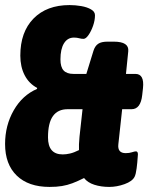

<svg xmlns="http://www.w3.org/2000/svg" viewBox="-32 -728 584 756"><path d="M163 8Q80 8 34 -36.5Q-12 -81 -12 -161Q-12 -234 22 -293.5Q56 -353 114 -378V-382Q82 -399 65 -432Q48 -465 48 -509Q48 -602 100 -655Q152 -708 242 -708Q265 -708 288 -704Q311 -700 326.5 -691Q342 -682 342 -668Q342 -648 334.5 -626.5Q327 -605 316.5 -590Q306 -575 297 -575Q288 -575 279.5 -577.5Q271 -580 259 -580Q234 -580 220 -557.5Q206 -535 206 -494Q206 -464 218.5 -450.5Q231 -437 257 -437H308L336 -528Q342 -547 354.5 -555.5Q367 -564 391 -564H416Q477 -564 473 -526L464 -437H501Q537 -437 531 -381L528 -354Q522 -298 486 -298H449L434 -160Q430 -125 463 -125Q477 -125 487.5 -128.5Q498 -132 503 -132Q508 -132 510 -127Q512 -122 510 -107Q509 -89 506 -65.5Q503 -42 498 -32Q489 -14 458.5 -3Q428 8 398 8Q366 8 339.5 -0.5Q313 -9 299 -27Q273 -14 253 -6.5Q233 1 212 4.5Q191 8 163 8ZM215 -120Q228 -120 243.5 -123.5Q259 -127 279 -137Q278 -157 281 -189L293 -298H234Q196 -298 176.5 -271Q157 -244 157 -187Q157 -120 215 -120Z"/></svg>

Font: Asap Condensed Condensed ExtraBold
Style: Italic
Weight: 800
Width: 3
Italic angle: -6°
Designer: Pablo Cosgaya
Foundry: Omnibus-Type
Version: Version 3.001; ttfautohint (v1.8.4.7-5d5b)